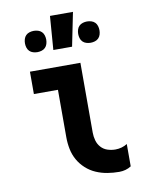

<svg xmlns="http://www.w3.org/2000/svg" viewBox="-86 -819 672 888"><g transform="rotate(-10 250.0 -375.0)"><path d="M402 8Q374 8 346.5 3.5Q319 -1 293.5 -12Q268 -23 247 -42Q226 -61 212.5 -85Q199 -109 193.5 -136.5Q188 -164 188 -192V-415H75V-520H312V-192Q312 -174 317 -155.5Q322 -137 334.5 -123Q347 -109 365 -103Q383 -97 402 -97Q417 -97 431.5 -101Q446 -105 458 -113V-8Q446 0 431.5 4Q417 8 402 8ZM375 -603Q365 -603 355 -606Q345 -609 338 -616Q331 -623 328 -633Q325 -643 325 -653Q325 -663 328 -673Q331 -683 338 -690Q345 -697 355 -700Q365 -703 375 -703Q385 -703 395 -700Q405 -697 412 -690Q419 -683 422 -673Q425 -663 425 -653Q425 -643 422 -633Q419 -623 412 -616Q405 -609 395 -606Q385 -603 375 -603ZM125 -603Q115 -603 105 -606Q95 -609 88 -616Q81 -623 78 -633Q75 -643 75 -653Q75 -663 78 -673Q81 -683 88 -690Q95 -697 105 -700Q115 -703 125 -703Q135 -703 145 -700Q155 -697 162 -690Q169 -683 172 -673Q175 -663 175 -653Q175 -643 172 -633Q169 -623 162 -616Q155 -609 145 -606Q135 -603 125 -603ZM199 -600 211 -758H319L287 -600Z"/></g></svg>

Font: Iosevka Extrabold
Style: Regular
Weight: 800
Monospace: yes
Designer: Belleve Invis
Foundry: Belleve Invis
Version: Version 32.5.0; ttfautohint (v1.8.4)